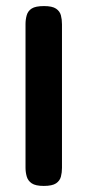

<svg xmlns="http://www.w3.org/2000/svg" viewBox="-20 -603 288 632"><path d="M124 9Q97 9 84.5 0.5Q72 -8 68 -22Q64 -36 64 -51V-524Q64 -539 68 -553Q72 -567 84.5 -575Q97 -583 125 -583Q152 -583 164.5 -574.5Q177 -566 180.5 -552.5Q184 -539 184 -523V-50Q184 -35 180.5 -21.5Q177 -8 164.5 0.5Q152 9 124 9Z"/></svg>

Font: Fredoka Medium
Style: Regular
Weight: 500
Designer: Ben Nathan
Foundry: Milena B. Brandão, Ben Nathan
Version: Version 2.001